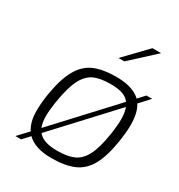

<svg xmlns="http://www.w3.org/2000/svg" viewBox="-181 -889 950 1017"><g transform="rotate(30 294.0 -380.0)"><path d="M532 -472Q559 -431 559 -354Q559 -313 549 -248Q533 -150 502 -95Q471 -40 418 -17Q365 6 281 6Q181 6 133 -42L94 0H59L117 -62Q89 -104 89 -173Q89 -216 97 -270Q114 -376 146 -434Q178 -492 230 -515.5Q282 -539 367 -539Q468 -539 516 -493L553 -533H588ZM157 -106 476 -450Q460 -472 431.5 -481.5Q403 -491 358 -491Q293 -491 255 -472Q217 -453 193 -403.5Q169 -354 154 -259Q146 -206 146 -175Q146 -134 157 -106ZM489 -426 171 -83Q189 -61 218.5 -52Q248 -43 289 -43Q351 -43 389.5 -60Q428 -77 452.5 -123.5Q477 -170 491 -259Q500 -316 500 -355Q500 -400 489 -426ZM455 -766H508L361 -631H325Z"/></g></svg>

Font: Exo Light
Style: Italic
Weight: 300
Italic angle: -9°
Designer: Natanael Gama
Foundry: Natanael Gama
Version: Version 1.500; ttfautohint (v1.6)